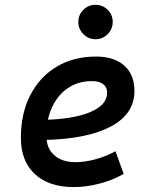

<svg xmlns="http://www.w3.org/2000/svg" viewBox="-20 -760 626 790"><path d="M291 -92.8Q329.1 -92.8 372.3 -104.5Q415.5 -116.2 455.1 -137.7L488.8 -44.4Q441.4 -17.6 387.2 -3.9Q333 9.8 283.7 9.8Q181.2 9.8 123.5 -43.7Q65.9 -97.2 65.9 -192.9Q65.9 -293.5 104.7 -368.7Q143.6 -443.8 213.1 -485.6Q282.7 -527.3 375 -527.3Q449.7 -527.3 491.5 -490Q533.2 -452.6 533.2 -386.2Q533.2 -291 435.8 -239.3Q338.4 -187.5 159.7 -184.1L146.5 -266.6Q276.4 -268.1 348.6 -297.6Q420.9 -327.1 420.9 -378.9Q420.9 -400.9 404.8 -413.6Q388.7 -426.3 358.4 -426.3Q302.7 -426.3 260.5 -398.2Q218.3 -370.1 194.6 -319.6Q170.9 -269 170.4 -201.7Q170.9 -150.4 202.9 -121.6Q234.9 -92.8 291 -92.8ZM373 -598.6Q343.8 -598.6 323 -619.6Q302.2 -640.6 302.2 -669.4Q302.2 -699.2 323 -719.7Q343.8 -740.2 373 -740.2Q402.3 -740.2 423.1 -719.7Q443.8 -699.2 443.8 -669.4Q443.8 -640.6 423.1 -619.6Q402.3 -598.6 373 -598.6Z"/></svg>

Font: Cascadia Mono Medium
Style: Italic
Weight: 500
Italic angle: -10°
Monospace: yes
Designer: Aaron Bell
Foundry: Saja Typeworks
Version: Version 2407.024